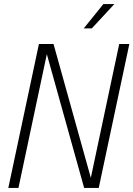

<svg xmlns="http://www.w3.org/2000/svg" viewBox="-20 -927 658 947"><path d="M21 0 172 -710H244L428 -50L568 -710H618L467 0H395L211 -660L71 0ZM393 -787 490 -907H544L433 -787Z"/></svg>

Font: Geist Mono ExtraLight
Style: Italic
Weight: 200
Italic angle: -12°
Monospace: yes
Designer: Basement.studio, Andrés Briganti, Mateo Zaragoza
Foundry: Basement.studio, Vercel, Andrés Briganti, Guido Ferreyra, Mateo Zaragoza
Version: Version 1.500; ttfautohint (v1.8.4.7-5d5b)